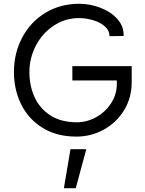

<svg xmlns="http://www.w3.org/2000/svg" viewBox="-20 -714 770 1019"><path d="M679 -279Q679 -195 638.5 -129Q598 -63 530.5 -26Q463 11 386 11Q281 11 206 -35.5Q131 -82 92.5 -160Q54 -238 54 -332Q54 -432 98 -515Q142 -598 221 -646Q300 -694 401 -694Q457 -694 512.5 -673Q568 -652 603 -613Q638 -574 636 -523L561 -522Q561 -553 536 -574.5Q511 -596 473.5 -607Q436 -618 399 -618Q326 -618 265.5 -578Q205 -538 170.5 -472Q136 -406 136 -331Q136 -259 163.5 -198.5Q191 -138 247.5 -101.5Q304 -65 388 -65Q441 -65 490 -92Q539 -119 569.5 -166Q600 -213 600 -268V-287H364V-363H679ZM354 78H438L382 285H319Z"/></svg>

Font: Bellota Text
Style: Bold
Weight: 700
Designer: Kemie Guaida
Foundry: Kemie Guaida
Version: Version 4.001